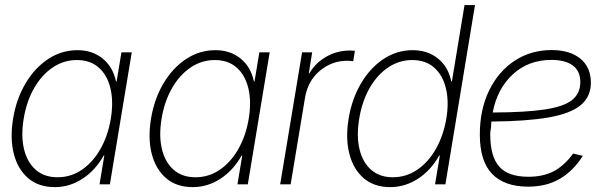

<svg xmlns="http://www.w3.org/2000/svg" viewBox="-20 -748 2441 779"><path d="M202.6 11.2Q136.7 11.2 94.5 -24.9Q52.2 -61 36.1 -123.8Q20 -186.5 33.2 -267.1Q46.4 -346.7 83.5 -409.4Q120.6 -472.2 175 -508.3Q229.5 -544.4 294.4 -544.4Q354.5 -544.4 396.2 -510.7Q438 -477.1 450.7 -417.5H453.1L472.7 -535.6H514.6L425.8 0H383.8L403.3 -117.2H400.9Q367.2 -57.1 314.9 -22.9Q262.7 11.2 202.6 11.2ZM213.4 -28.8Q268.1 -28.8 312.7 -59.6Q357.4 -90.3 387.9 -144.3Q418.5 -198.2 429.7 -267.1Q440.9 -335.4 428.2 -389.2Q415.5 -442.9 380.9 -473.6Q346.2 -504.4 292 -504.4Q238.8 -504.4 194.1 -474.4Q149.4 -444.3 118.7 -390.9Q87.9 -337.4 76.2 -267.1Q64.5 -196.8 77.4 -143.1Q90.3 -89.4 125 -59.1Q159.7 -28.8 213.4 -28.8Z M762.2 11.2Q696.3 11.2 654.1 -24.9Q611.8 -61 595.7 -123.8Q579.6 -186.5 592.8 -267.1Q606 -346.7 643.1 -409.4Q680.2 -472.2 734.6 -508.3Q789.1 -544.4 854 -544.4Q914.1 -544.4 955.8 -510.7Q997.6 -477.1 1010.3 -417.5H1012.7L1032.2 -535.6H1074.2L985.4 0H943.4L962.9 -117.2H960.4Q926.8 -57.1 874.5 -22.9Q822.3 11.2 762.2 11.2ZM772.9 -28.8Q827.6 -28.8 872.3 -59.6Q917 -90.3 947.5 -144.3Q978 -198.2 989.3 -267.1Q1000.5 -335.4 987.8 -389.2Q975.1 -442.9 940.4 -473.6Q905.8 -504.4 851.6 -504.4Q798.3 -504.4 753.7 -474.4Q709 -444.3 678.2 -390.9Q647.5 -337.4 635.7 -267.1Q624 -196.8 637 -143.1Q649.9 -89.4 684.6 -59.1Q719.2 -28.8 772.9 -28.8Z M1116.7 0 1205.6 -535.6H1246.6L1232.9 -450.7H1235.4Q1259.8 -492.7 1303.5 -517.8Q1347.2 -543 1400.4 -543Q1407.2 -543 1411.1 -542.5Q1415 -542 1419.9 -542L1413.1 -499.5Q1409.2 -500 1403.3 -500.7Q1397.5 -501.5 1388.7 -501.5Q1326.2 -501.5 1277.3 -460.4Q1228.5 -419.4 1217.3 -350.1L1159.2 0Z M1563 11.2Q1498 11.2 1455.8 -24.9Q1413.6 -61 1397.5 -123.8Q1381.3 -186.5 1394.5 -267.1Q1407.7 -346.7 1444.6 -409.4Q1481.4 -472.2 1535.6 -508.3Q1589.8 -544.4 1654.8 -544.4Q1714.8 -544.4 1756.8 -510.7Q1798.8 -477.1 1811 -417.5H1813.5L1864.7 -727.5H1907.2L1787.1 0H1745.1L1764.6 -117.2H1762.2Q1728.5 -57.1 1676 -22.9Q1623.5 11.2 1563 11.2ZM1573.7 -28.8Q1628.4 -28.8 1673.3 -59.6Q1718.3 -90.3 1748.8 -144.3Q1779.3 -198.2 1791 -267.1Q1802.2 -335.4 1789.3 -389.2Q1776.4 -442.9 1741.7 -473.6Q1707 -504.4 1652.8 -504.4Q1599.6 -504.4 1554.9 -474.4Q1510.3 -444.3 1479.7 -390.9Q1449.2 -337.4 1437.5 -267.1Q1425.8 -196.8 1438.5 -143.1Q1451.2 -89.4 1485.8 -59.1Q1520.5 -28.8 1573.7 -28.8Z M2122.6 9.3Q2027.3 9.3 1977.1 -42Q1926.8 -93.3 1926.8 -202.1Q1926.8 -303.2 1964.4 -380.6Q2002 -458 2067.9 -501.5Q2133.8 -544.9 2218.3 -544.9Q2292 -544.9 2334.7 -510Q2377.4 -475.1 2377.4 -412.6Q2377.4 -356 2336.2 -321.5Q2294.9 -287.1 2205.8 -271.5Q2116.7 -255.9 1973.6 -254.9Q1972.7 -243.2 1972.2 -231Q1969.7 -215.8 1969.2 -211.4Q1968.8 -207 1969.2 -204.1Q1969.2 -202.6 1969.2 -201.2Q1969.2 -113.3 2005.6 -72Q2042 -30.8 2124 -30.8Q2184.6 -30.8 2227.5 -53.7Q2270.5 -76.7 2305.2 -125L2344.7 -115.7Q2305.7 -54.2 2251.5 -22.5Q2197.3 9.3 2122.6 9.3ZM1979 -291.5Q2113.8 -292 2191.4 -304Q2269 -315.9 2301.8 -342.8Q2334.5 -369.6 2334.5 -415Q2334.5 -459.5 2304.2 -482.2Q2273.9 -504.9 2216.8 -504.9Q2124.5 -504.9 2061 -446.8Q1997.6 -388.7 1979 -291.5Z"/></svg>

Font: Inter Display Extra Light
Style: Italic
Weight: 200
Italic angle: -9.39999°
Designer: Rasmus Andersson
Foundry: rsms
Version: Version 4.000;git-4fc901f